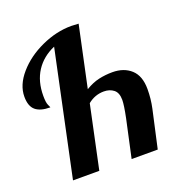

<svg xmlns="http://www.w3.org/2000/svg" viewBox="-133 -869 946 988"><g transform="rotate(-20 339.5 -375.0)"><path d="M582 -418.5C556 -442.2 522 -454 480 -454C454.7 -454 430 -451.3 406 -446C382 -440.7 357.3 -430.3 332 -415L403 -748C385.7 -749.3 372.3 -750 363 -750C308.3 -750 253.7 -737.5 199 -712.5C144.3 -687.5 99.5 -654.8 64.5 -614.5C29.5 -574.2 12 -532.7 12 -490C12 -455.3 20.8 -430.5 38.5 -415.5C56.2 -400.5 83 -393 119 -393C119 -394.3 116.7 -399.8 112 -409.5C107.3 -419.2 105 -436.3 105 -461C105 -513.7 117 -558.5 141 -595.5C165 -632.5 199.3 -660.7 244 -680L100 0H244L317 -344C343 -365.3 372.3 -376 405 -376C426.3 -376 444.2 -370.3 458.5 -359C472.8 -347.7 480 -329 480 -303C480 -284.3 475.3 -252.3 466 -207L421 0H564L610 -207C617.3 -240.3 621 -275 621 -311C621 -359 608 -394.8 582 -418.5Z"/></g></svg>

Font: DonutKreme
Style: Regular
Weight: 400
Designer: Impallari Type
Foundry: Impallari Type
Version: Version 2.100